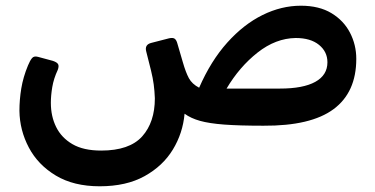

<svg xmlns="http://www.w3.org/2000/svg" viewBox="-20 -438 1314 672"><path d="M329 214Q238 214 175.5 176.5Q113 139 81 78.5Q49 18 48 -50Q48 -89 54.5 -128.5Q61 -168 78 -209Q85 -226 92 -234.5Q99 -243 113 -239L165 -225Q180 -220 183.5 -213Q187 -206 182 -193Q168 -163 163 -133.5Q158 -104 158 -78Q158 -31 176.5 6.5Q195 44 233.5 66.5Q272 89 334 89Q433 89 477.5 39.5Q522 -10 522 -94Q521 -120 518 -142.5Q515 -165 508.5 -191.5Q502 -218 492 -257Q485 -282 510 -288L572 -304Q586 -307 592 -302Q598 -297 601 -285L620 -220Q630 -185 641 -164.5Q652 -144 677 -131Q718 -225 775.5 -289Q833 -353 899 -385.5Q965 -418 1033 -418Q1097 -418 1140 -392Q1183 -366 1205 -323.5Q1227 -281 1227 -232Q1227 -115 1147.5 -56Q1068 3 902 2Q817 2 764.5 -2Q712 -6 680 -15Q648 -24 626 -40Q620 28 585 85.5Q550 143 486 178.5Q422 214 329 214ZM773 -128H960Q1041 -128 1083.5 -151.5Q1126 -175 1126 -220Q1126 -257 1096.5 -281Q1067 -305 1015 -305Q945 -304 881.5 -254Q818 -204 773 -128Z"/></svg>

Font: Rubik Medium
Style: Regular
Weight: 500
Designer: Hubert and Fischer
Foundry: Hubert and Fischer
Version: Version 2.300; ttfautohint (v1.8.4.7-5d5b);gftools[0.9.30]